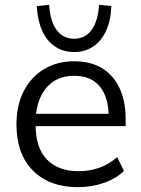

<svg xmlns="http://www.w3.org/2000/svg" viewBox="-20 -764 584 793"><path d="M302 9Q184 9 116 -59.5Q48 -128 48 -250Q48 -329 78 -387.5Q108 -446 162 -478.5Q216 -511 286 -511Q355 -511 402 -482Q449 -453 474 -399.5Q499 -346 499 -273V-243H110V-294H446L429 -281Q429 -361 393 -406Q357 -451 286 -451Q211 -451 169 -398.5Q127 -346 127 -257V-248Q127 -154 173.5 -105.5Q220 -57 304 -57Q349 -57 388.5 -70.5Q428 -84 464 -115L492 -58Q459 -26 408.5 -8.5Q358 9 302 9ZM286 -549Q241 -549 207 -572Q173 -595 154 -637.5Q135 -680 132 -739L183 -744Q187 -677 213.5 -640.5Q240 -604 286 -604Q332 -604 358.5 -640.5Q385 -677 389 -744L440 -739Q438 -680 418.5 -637.5Q399 -595 365 -572Q331 -549 286 -549Z"/></svg>

Font: Mulish ExtraLight
Style: Regular
Weight: 400
Version: Version 3.603